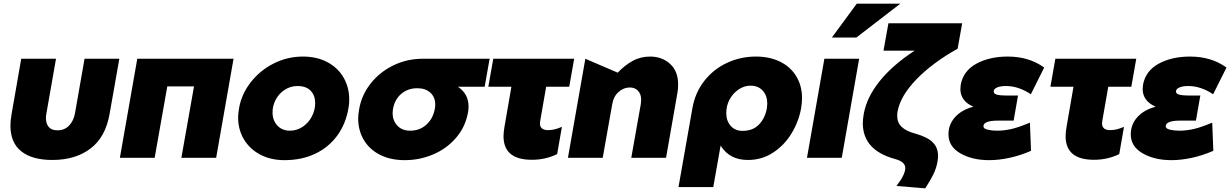

<svg xmlns="http://www.w3.org/2000/svg" viewBox="-20 -862 6724 1049"><path d="M442 -541 390 -245Q383 -203 358 -176.5Q333 -150 294 -150Q262 -150 246.5 -168Q231 -186 231 -217Q231 -230 234 -245L286 -541H96L43 -237Q37 -204 37 -176Q37 -82 96.5 -35Q156 12 266 12Q392 12 474.5 -50.5Q557 -113 579 -241L632 -541Z M730 -541 635 0H825L894 -390H1040L971 0H1161L1256 -541Z M1884 -272Q1888 -293 1888 -318Q1888 -385 1857 -438.5Q1826 -492 1768.5 -522.5Q1711 -553 1635 -553Q1550 -553 1475 -515Q1400 -477 1349.5 -412Q1299 -347 1286 -270Q1281 -242 1281 -220Q1281 -154 1312.5 -101Q1344 -48 1401.5 -17.5Q1459 13 1534 13Q1629 13 1703 -22.5Q1777 -58 1823.5 -122.5Q1870 -187 1884 -272ZM1702 -299Q1702 -261 1684 -226Q1666 -191 1634 -169.5Q1602 -148 1564 -148Q1521 -148 1495 -176.5Q1469 -205 1469 -248Q1469 -285 1487 -318.5Q1505 -352 1536.5 -372Q1568 -392 1605 -392Q1653 -392 1677.5 -366Q1702 -340 1702 -299Z M2540 -280Q2540 -265 2537 -248Q2523 -169 2472 -109.5Q2421 -50 2347 -18.5Q2273 13 2191 13Q2114 13 2056.5 -16Q1999 -45 1968 -97Q1937 -149 1937 -214Q1937 -236 1942 -264Q1955 -342 2004.5 -405Q2054 -468 2128.5 -504.5Q2203 -541 2290 -541H2655L2628 -388H2482Q2540 -349 2540 -280ZM2355 -264Q2358 -278 2358 -290Q2358 -331 2331.5 -355.5Q2305 -380 2260 -380Q2208 -380 2172 -349Q2136 -318 2127 -266Q2125 -252 2125 -244Q2125 -204 2150.5 -176Q2176 -148 2221 -148Q2273 -148 2309 -180.5Q2345 -213 2355 -264Z M3117 -541 3090 -388H2964L2932 -205Q2930 -193 2930 -188Q2930 -151 2975 -151Q3009 -151 3050 -169L3024 -20Q2960 11 2886 11Q2731 11 2731 -118Q2731 -138 2736 -168L2774 -388H2648L2675 -541Z M3685 -400Q3685 -473 3641 -513Q3597 -553 3532 -553Q3479 -553 3436 -529Q3393 -505 3355 -465L3178 -541L3083 0H3273L3325 -293Q3332 -335 3359.5 -359.5Q3387 -384 3421 -384Q3449 -384 3466 -366Q3483 -348 3483 -316Q3483 -309 3481 -293L3429 0H3619L3681 -354Q3685 -375 3685 -400Z M4170 -272Q4172 -288 4172 -296Q4172 -339 4147.5 -366.5Q4123 -394 4080 -394Q4047 -394 4016.5 -374Q3986 -354 3967 -320Q3948 -286 3948 -244Q3948 -202 3972 -174.5Q3996 -147 4037 -147Q4094 -147 4127.5 -182.5Q4161 -218 4170 -272ZM4110 -553Q4184 -553 4241 -525.5Q4298 -498 4330 -446Q4362 -394 4362 -325Q4362 -303 4357 -271Q4344 -198 4304.5 -133Q4265 -68 4203.5 -28Q4142 12 4067 12Q4017 12 3980.5 -6.5Q3944 -25 3917 -66L3877 160H3687L3763 -271Q3778 -356 3828 -420Q3878 -484 3952 -518.5Q4026 -553 4110 -553Z M4674 -541H4484L4389 0H4579ZM4525 -657H4659L4899 -842H4661Z M4884 -253Q4882 -244 4882 -228Q4882 -192 4906.5 -168.5Q4931 -145 4984 -131Q5048 -113 5076.5 -84Q5105 -55 5105 -11Q5105 5 5102 21Q5096 57 5079 91.5Q5062 126 5035 167L4878 154Q4926 92 4926 56Q4926 22 4871 7Q4694 -41 4694 -189Q4694 -209 4699 -239Q4715 -330 4786 -418.5Q4857 -507 4977 -585H4807L4834 -735H5237L5212 -596Q5073 -518 4986 -427.5Q4899 -337 4884 -253Z M5428 -148Q5467 -148 5507.5 -157.5Q5548 -167 5607 -192L5613 -38Q5556 -13 5497 0Q5438 13 5384 13Q5291 13 5226.5 -24.5Q5162 -62 5162 -128Q5162 -182 5198 -222Q5234 -262 5298 -279Q5227 -310 5227 -376Q5227 -383 5229 -399Q5243 -475 5314.5 -514Q5386 -553 5486 -553Q5602 -553 5685 -493L5612 -347Q5545 -392 5476 -392Q5446 -392 5427.5 -384Q5409 -376 5409 -362Q5409 -349 5428 -344.5Q5447 -340 5481 -340H5542L5518 -203H5433Q5353 -203 5353 -172Q5353 -159 5376 -153.5Q5399 -148 5428 -148Z M6188 -541 6161 -388H6035L6003 -205Q6001 -193 6001 -188Q6001 -151 6046 -151Q6080 -151 6121 -169L6095 -20Q6031 11 5957 11Q5802 11 5802 -118Q5802 -138 5807 -168L5845 -388H5719L5746 -541Z M6424 -148Q6463 -148 6503.5 -157.5Q6544 -167 6603 -192L6609 -38Q6552 -13 6493 0Q6434 13 6380 13Q6287 13 6222.5 -24.5Q6158 -62 6158 -128Q6158 -182 6194 -222Q6230 -262 6294 -279Q6223 -310 6223 -376Q6223 -383 6225 -399Q6239 -475 6310.5 -514Q6382 -553 6482 -553Q6598 -553 6681 -493L6608 -347Q6541 -392 6472 -392Q6442 -392 6423.5 -384Q6405 -376 6405 -362Q6405 -349 6424 -344.5Q6443 -340 6477 -340H6538L6514 -203H6429Q6349 -203 6349 -172Q6349 -159 6372 -153.5Q6395 -148 6424 -148Z"/></svg>

Font: Geom Black
Style: Bold Italic
Weight: 900
Italic angle: -10°
Version: Version 1.102